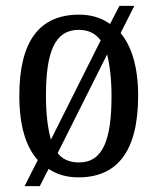

<svg xmlns="http://www.w3.org/2000/svg" viewBox="-20 -596 538 656"><path d="M109 -49 64 40H116L146 -19C174 0 208 10 248 10C382 10 452 -81 452 -269C452 -366 430 -438 392 -483L439 -576H388L356 -514C327 -535 291 -546 251 -546C115 -546 46 -456 46 -269C46 -167 68 -95 109 -49ZM324 -458 154 -119C143 -158 137 -207 137 -269C137 -418 167 -494 249 -494C282 -494 306 -482 324 -458ZM250 -41C217 -41 193 -52 177 -73L346 -410C355 -374 361 -327 361 -268C361 -119 332 -41 250 -41Z"/></svg>

Font: Noto Serif Sinhala Condensed
Style: Regular
Weight: 400
Width: 3
Designer: Jelle Bosma - Monotype Design Team
Foundry: Monotype Imaging Inc.
Version: Version 2.007